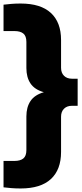

<svg xmlns="http://www.w3.org/2000/svg" viewBox="-33 -838 462 1088"><path d="M84 230Q55.5 230 31.5 228Q7.5 226 -13 223.5V74H48.5Q82 74 99.2 60Q116.5 46 116.5 12.5V-178Q116.5 -231 140 -265.8Q163.5 -300.5 215.5 -315.5Q163.5 -330 140 -364.8Q116.5 -399.5 116.5 -452.5V-600.5Q116.5 -634 99.2 -648Q82 -662 48.5 -662H-13V-811.5Q7.5 -814 31.5 -816Q55.5 -818 84 -818Q197.5 -818 255.2 -764.8Q313 -711.5 313 -611.5V-454Q313 -425 329.8 -408.5Q346.5 -392 374.5 -392H407V-238.5H374.5Q346.5 -238.5 329.8 -222Q313 -205.5 313 -176.5V23Q313 123.5 255.2 176.8Q197.5 230 84 230Z"/></svg>

Font: Encode Sans SemiExpanded SemiExpanded ExtraBold
Style: Regular
Weight: 800
Width: 6
Designer: Multiple Designers
Foundry: Impallari Type
Version: Version 3.000; ttfautohint (v1.8.3) -l 8 -r 50 -G 200 -x 14 